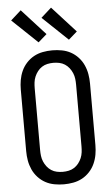

<svg xmlns="http://www.w3.org/2000/svg" viewBox="-64 -1023 628 1072"><g transform="rotate(-5 250.0 -486.5)"><path d="M250 8Q223 8 196.5 3Q170 -2 147 -14.5Q124 -27 105.5 -47Q87 -67 76 -91.5Q65 -116 60.5 -142Q56 -168 56 -195V-540Q56 -567 60.5 -593Q65 -619 76 -643.5Q87 -668 105.5 -688Q124 -708 147 -720.5Q170 -733 196.5 -738Q223 -743 250 -743Q277 -743 303.5 -738Q330 -733 353 -720.5Q376 -708 394.5 -688Q413 -668 424 -643.5Q435 -619 439.5 -593Q444 -567 444 -540V-195Q444 -168 439.5 -142Q435 -116 424 -91.5Q413 -67 394.5 -47Q376 -27 353 -14.5Q330 -2 303.5 3Q277 8 250 8ZM250 -62Q267 -62 283.5 -65.5Q300 -69 314 -78Q328 -87 338.5 -100.5Q349 -114 355.5 -129.5Q362 -145 364 -161.5Q366 -178 366 -195V-540Q366 -557 364 -573.5Q362 -590 355.5 -605.5Q349 -621 338.5 -634.5Q328 -648 314 -657Q300 -666 283.5 -669.5Q267 -673 250 -673Q233 -673 216.5 -669.5Q200 -666 186 -657Q172 -648 161.5 -634.5Q151 -621 144.5 -605.5Q138 -590 136 -573.5Q134 -557 134 -540V-195Q134 -178 136 -161.5Q138 -145 144.5 -129.5Q151 -114 161.5 -100.5Q172 -87 186 -78Q200 -69 216.5 -65.5Q233 -62 250 -62ZM348 -794 206 -929 264 -981 396 -836ZM178 -794 36 -929 94 -981 226 -836Z"/></g></svg>

Font: Iosevka Curly
Style: Regular
Weight: 400
Monospace: yes
Designer: Belleve Invis
Foundry: Belleve Invis
Version: Version 22.1.2; ttfautohint (v1.8.4)